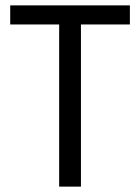

<svg xmlns="http://www.w3.org/2000/svg" viewBox="-20 -694 522 714"><path d="M463 -603H281V0H200V-603H18V-674H463Z"/></svg>

Font: Hind Madurai
Style: Regular
Weight: 400
Designer: Jyotish Sonowal
Foundry: Indian Type Foundry
Version: Version 1.001;PS 1.0;hotconv 1.0.86;makeotf.lib2.5.63406; tt